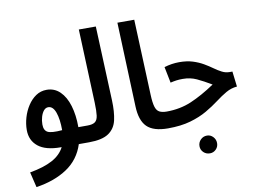

<svg xmlns="http://www.w3.org/2000/svg" viewBox="-95 -863 1638 1235"><g transform="rotate(-10 724.5 -245.5)"><path d="M47 230 23 130Q114 114 170 84Q226 54 251 5H245Q147 5 98 -34.5Q49 -74 49 -142Q49 -182 61 -223Q73 -264 95.5 -298.5Q118 -333 149 -354Q180 -375 219 -375Q270 -375 306 -340Q342 -305 360.5 -243.5Q379 -182 379 -103H440Q465 -103 479.5 -89Q494 -75 494 -51Q494 5 431 5H363Q332 102 249.5 157Q167 212 47 230ZM154 -160Q154 -121 178.5 -108.5Q203 -96 273 -102Q273 -174 257 -218.5Q241 -263 210 -263Q193 -263 180.5 -248Q168 -233 161 -209Q154 -185 154 -160Z M430 5 439 -103Q472 -103 488 -114.5Q504 -126 508 -155.5Q512 -185 510 -239L491 -721H602L622 -235Q625 -160 613 -106.5Q601 -53 558.5 -24Q516 5 430 5Z M947 5Q851 5 809 -37Q767 -79 764 -172L743 -721H853L873 -227Q875 -176 883 -149Q891 -122 909 -112.5Q927 -103 957 -103Q984 -103 997 -88.5Q1010 -74 1010 -51Q1010 -26 994.5 -10.5Q979 5 947 5Z M1184 210Q1159 210 1142 193.5Q1125 177 1125 153Q1125 129 1142 111.5Q1159 94 1184 94Q1207 94 1223.5 111.5Q1240 129 1240 153Q1240 177 1223.5 193.5Q1207 210 1184 210Z M946 5 955 -103Q1044 -103 1118 -134.5Q1192 -166 1277 -223Q1225 -254 1184 -273Q1143 -292 1094 -292Q1070 -292 1052 -289.5Q1034 -287 1013 -282L992 -387Q1041 -402 1090 -402Q1140 -402 1178 -390Q1216 -378 1246 -360.5Q1276 -343 1301 -325Q1326 -307 1349.5 -295Q1373 -283 1398 -283H1417L1429 -183Q1391 -180 1357 -160.5Q1323 -141 1286 -113Q1249 -85 1202.5 -58Q1156 -31 1093.5 -13Q1031 5 946 5Z"/></g></svg>

Font: Noto Sans Arabic ExtCond SemBd
Style: Regular
Weight: 600
Width: 2
Designer: Monotype Design Team, Nadine Chahine, Nizar Qandah and Khaled Hosny
Foundry: Monotype Imaging Inc.
Version: Version 2.012; ttfautohint (v1.8.4.7-5d5b)